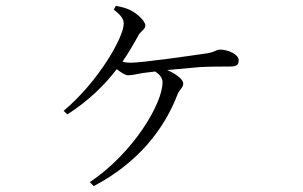

<svg xmlns="http://www.w3.org/2000/svg" viewBox="-20 -586 1040 658"><path d="M301 52C453 -28 543 -143 589 -264C596 -280 608 -286 608 -300C608 -313 585 -332 553 -346L664 -356C698 -358 745 -358 768 -358C794 -358 798 -366 798 -380C798 -400 761 -416 734 -416C721 -416 715 -406 681 -402C639 -396 469 -371 426 -371C417 -371 409 -372 400 -375C420 -404 438 -435 455 -466C464 -481 478 -485 478 -499C478 -513 453 -537 431 -549C417 -557 398 -562 377 -566L370 -553C393 -535 404 -522 404 -505C404 -458 317 -306 198 -206L211 -194C284 -241 337 -293 380 -349C394 -338 409 -328 419 -328C434 -328 452 -333 471 -336L512 -341C527 -331 537 -319 537 -304C537 -230 436 -61 288 38Z"/></svg>

Font: Noto Serif CJK KR Light
Style: Regular
Weight: 300
Designer: Ryoko NISHIZUKA 西塚涼子 (kana & ideographs); Frank Grießhammer (Latin, Greek & Cyrillic); Wenlong ZHANG 张文龙 (bopomofo); San
Foundry: Adobe
Version: Version 2.001;hotconv 1.1.0;makeotfexe 2.6.0